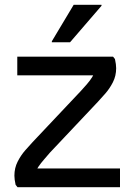

<svg xmlns="http://www.w3.org/2000/svg" viewBox="-20 -780 560 800"><path d="M53 0 45 -10Q40 -33 40 -48Q40 -80 53.5 -106.5Q67 -133 85 -153.5Q103 -174 116 -188L316 -400Q328 -413 341.5 -428.5Q355 -444 364 -458.5Q373 -473 371 -482L406 -466H52V-544H451L459 -534Q464 -511 464 -496Q464 -464 450.5 -437.5Q437 -411 419 -390.5Q401 -370 388 -356L188 -144Q177 -131 163.5 -115.5Q150 -100 140.5 -86Q131 -72 131 -62L97 -78H480V0ZM196 -604V-608L287 -760H403V-756L272 -604Z"/></svg>

Font: Kufam
Style: Regular
Weight: 400
Designer: Wael Morcos, Artur Schmal
Foundry: Original Type
Version: Version 1.301; ttfautohint (v1.8.3)